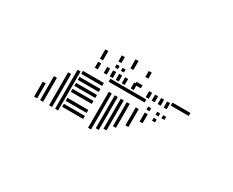

<svg xmlns="http://www.w3.org/2000/svg" viewBox="-45 -910 538 444"><g transform="rotate(30 223.5 -688.0)"><path d="M68 -592H60V-632H68ZM84 -592H76V-656H84ZM108 -592H100V-680H108ZM124 -592H116V-696H124ZM184 -604H128V-612H184ZM184 -620H128V-628H184ZM184 -644H128V-652H184ZM184 -660H128V-668H184ZM184 -676H128V-684H184ZM184 -692H128V-700H184ZM212 -592H204V-688H212ZM228 -600H220V-688H228ZM244 -608H236V-688H244ZM260 -624H252V-688H260ZM284 -640H276V-688H284ZM288 -708H192V-716H288ZM308 -664H300V-688H308ZM332 -680H324V-688H332ZM308 -696H300V-704H308ZM332 -696H324V-704H332ZM348 -696H340V-704H348ZM156 -720H148V-736H156ZM180 -720H172V-736H180ZM196 -720H188V-736H196ZM212 -720H204V-736H212ZM228 -720H220V-736H228ZM252 -720H244V-736H252ZM264 -732H248V-740H264ZM292 -720H284V-736H292ZM308 -720H300V-736H308ZM324 -720H316V-736H324ZM340 -720H332V-736H340ZM392 -732H344V-740H392ZM156 -744H148V-769H156ZM196 -744H188V-752H196ZM212 -744H204V-752H212ZM196 -760H188V-776H196ZM228 -760H220V-784H228ZM268 -760H260V-776H268Z"/></g></svg>

Font: Rubik Lines
Style: Regular
Weight: 400
Designer: Hubert and Fischer, NaN
Foundry: Hubert and Fischer, NaN
Version: Version 2.201